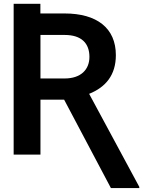

<svg xmlns="http://www.w3.org/2000/svg" viewBox="-20 -797 789 990"><path d="M50.4 -777.3V0H188.6V-283H310.7L551.8 172.6H698.2V166.5L439.6 -313.2C524.9 -347.3 577.4 -409.8 577.4 -512.8C577.4 -652.3 479.4 -727.6 313.2 -727.6H188.2V-777.3ZM188.6 -392.4V-616.8H313.2C401.3 -616.8 441.1 -572.8 441.1 -503.6C441.1 -438.6 397.4 -392.4 313.2 -392.4Z"/></svg>

Font: Margiela Sans Semi Bold
Style: Regular
Weight: 600
Designer: Stefan Endress, Andreas Faust
Version: Version 1.100;FEAKit 1.0